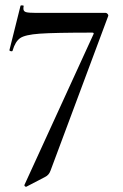

<svg xmlns="http://www.w3.org/2000/svg" viewBox="-20 -435 469 730"><path d="M151 238 80 275H79Q76 275 74 272.5Q72 270 73 268L335 -304Q337 -307 336 -309Q335 -311 331 -311Q187 -311 131 -307Q75 -303 56.5 -290Q38 -277 28 -243Q28 -240 24 -240Q21 -240 18 -241.5Q15 -243 16 -245L58 -413Q59 -415 65 -414.5Q71 -414 70 -412Q69 -408 69 -402Q69 -392 78.5 -389Q88 -386 117 -386H382Q386 -386 389.5 -381.5Q393 -377 391 -373L172 214Q166 231 151 238Z"/></svg>

Font: Cormorant Garamond SemiBold
Style: Regular
Weight: 600
Designer: Christian Thalmann (Catharsis Fonts)
Version: Version 3.000